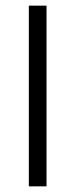

<svg xmlns="http://www.w3.org/2000/svg" viewBox="-20 -659 266 679"><path d="M144.5 -639V0H82V-639Z"/></svg>

Font: Anek Malayalam Medium Light
Style: Regular
Weight: 300
Version: Version 1.003